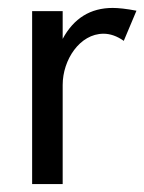

<svg xmlns="http://www.w3.org/2000/svg" viewBox="-20 -464 364 484"><path d="M241 -379C258 -379 275 -373 292 -361L324 -437C298 -442 278 -444 264 -444C208 -444 166 -418 138 -366V-436H61V0H138V-250C138 -313 181 -379 241 -379Z"/></svg>

Font: linja pona
Style: Regular
Weight: 400
Foundry: jan Same & David A Roberts
Version: Version 4.9